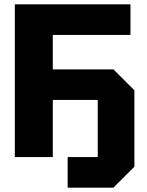

<svg xmlns="http://www.w3.org/2000/svg" viewBox="-20 -720 676 880"><path d="M48 0V-700H578V-560H222V-402H500L596 -306V44L500 140H290V0H428V-262H222V0Z"/></svg>

Font: Tektur
Style: Bold
Weight: 700
Designer: Adam Jagosz
Foundry: Adam Jagosz
Version: Version 1.005;gftools[0.9.30]